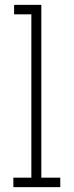

<svg xmlns="http://www.w3.org/2000/svg" viewBox="-20 -770 303 790"><path d="M228 0H35V-39H109V-711H38V-750H150V-39H228Z"/></svg>

Font: Josefin Slab
Style: Regular
Weight: 400
Designer: Santiago Orozco
Foundry: Typemade
Version: Version 2.000